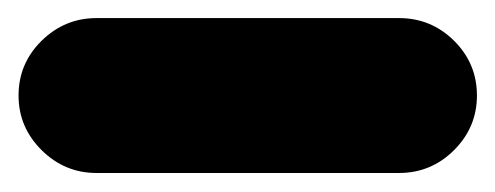

<svg xmlns="http://www.w3.org/2000/svg" viewBox="-104 -125 534 207"><path d="M-84 -22Q-84 -56.6 -59.1 -81.1Q-34.2 -105.5 0 -105.5H326.2Q360.8 -105.5 385.5 -81.1Q410.2 -56.6 410.2 -22Q410.2 12.2 385.5 36.9Q360.8 61.5 326.2 61.5H0Q-34.2 61.5 -59.1 36.9Q-84 12.2 -84 -22Z"/></svg>

Font: Mikhak Black
Style: Regular
Weight: 900
Designer: Amin Abedi
Version: Version 3.3